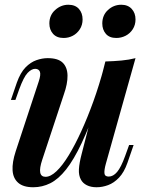

<svg xmlns="http://www.w3.org/2000/svg" viewBox="-20 -775 627 809"><path d="M395 -349Q357 -242 324 -172Q291 -102 258.5 -61Q226 -20 192 -3Q158 14 120 14Q78 14 56.5 -5Q35 -24 33 -57.5Q31 -91 46 -137L143 -431Q153 -461 148 -473Q143 -485 128 -485Q113 -485 96.5 -468Q80 -451 61 -399L45 -354H26L51 -427Q66 -469 87.5 -491Q109 -513 133.5 -521.5Q158 -530 181 -530Q225 -530 244.5 -510.5Q264 -491 264.5 -456.5Q265 -422 249 -377L158 -102Q134 -30 172 -30Q193 -30 218 -53.5Q243 -77 269.5 -120.5Q296 -164 322.5 -222Q349 -280 373.5 -348Q398 -416 418 -491ZM426 -85Q419 -60 420 -45.5Q421 -31 438 -31Q457 -31 473.5 -50.5Q490 -70 507 -117L524 -164H543L517 -89Q503 -49 481.5 -26.5Q460 -4 435.5 5Q411 14 387 14Q363 14 346 5.5Q329 -3 321 -18Q311 -36 312.5 -62Q314 -88 324 -126L424 -516Q460 -517 492 -520Q524 -523 551 -530ZM188 -676Q188 -711 212.5 -733Q237 -755 268 -755Q297 -755 312.5 -737.5Q328 -720 328 -693Q328 -670 316.5 -652Q305 -634 287 -624.5Q269 -615 248 -615Q219 -615 203.5 -632.5Q188 -650 188 -676ZM411 -676Q411 -711 435 -733Q459 -755 491 -755Q519 -755 535 -737.5Q551 -720 551 -693Q551 -670 539.5 -652Q528 -634 509.5 -624.5Q491 -615 470 -615Q441 -615 426 -632.5Q411 -650 411 -676Z"/></svg>

Font: Playfair Display SemiBold
Style: Italic
Weight: 600
Italic angle: -14°
Designer: Claus Eggers Sørensen
Foundry: Claus Eggers Sørensen
Version: Version 1.203